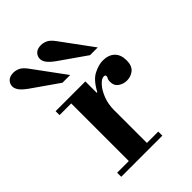

<svg xmlns="http://www.w3.org/2000/svg" viewBox="-251 -829 931 931"><g transform="rotate(-45 214.5 -363.5)"><path d="M24 0V-28H104V-423H24V-450H228V-372H232Q261 -427 296 -444.5Q331 -462 359 -462Q398 -462 420 -441Q442 -420 442 -381Q442 -344 422 -327Q402 -310 374 -310Q350 -310 330.5 -323.5Q311 -337 311 -364Q311 -377 315 -383.5Q319 -390 319 -395Q319 -399 317 -401.5Q315 -404 307 -404Q293 -404 274 -383.5Q255 -363 241.5 -328.5Q228 -294 228 -253V-28H306V0ZM334 -524 198 -619Q169 -640 159 -655Q149 -670 149 -683Q149 -701 162 -714Q175 -727 200 -727Q217 -727 233.5 -719Q250 -711 268 -686L387 -524ZM145 -524 9 -619Q-20 -640 -30 -655Q-40 -670 -40 -683Q-40 -701 -27 -714Q-14 -727 11 -727Q28 -727 44.5 -719Q61 -711 79 -686L198 -524Z"/></g></svg>

Font: Libre Bodoni Medium
Style: Regular
Weight: 500
Designer: Pablo Impallari, Rodrigo Fuenzalida
Foundry: Impallari Type
Version: Version 2.005;gftools[0.9.23]